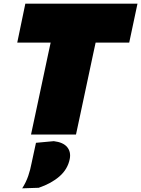

<svg xmlns="http://www.w3.org/2000/svg" viewBox="-20 -733 769 1046"><path d="M149 0Q161 -55.5 172 -107.5Q183 -159.5 198 -229.5L241.5 -434Q245.5 -452 249 -468.8Q252.5 -485.5 256 -501H74L118 -713H729L684 -501H501Q497.5 -485.5 494 -468.8Q490.5 -452 486.5 -434L443 -229.5Q428 -159.5 417 -107.5Q406 -55.5 394 0ZM101 293Q122 260 133.8 225.5Q145.5 191 152 156Q158 128 164 100.2Q170 72.5 176 45L273 36Q324 42 345.8 68.2Q367.5 94.5 360 133Q349 188.5 304.5 227.5Q260 266.5 191 290Z"/></svg>

Font: Commissioner Black
Style: Italic
Weight: 900
Italic angle: -12°
Designer: Kostas Bartsokas
Foundry: Kostas Bartsokas
Version: Version 1.000; ttfautohint (v1.8.3)